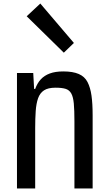

<svg xmlns="http://www.w3.org/2000/svg" viewBox="-20 -979 620 1086"><path d="M341 -681 131 -887 208 -959 398 -736ZM76 87V-566H168L173 -476H179Q191 -509 211 -530.5Q231 -552 262 -563.5Q293 -575 338 -575Q392 -575 425.5 -560.5Q459 -546 475 -515Q491 -484 497.5 -438.5Q504 -393 504 -327V87H401V-292Q401 -356 397.5 -393.5Q394 -431 383 -450.5Q372 -470 351 -476.5Q330 -483 294 -483Q252 -483 229 -468Q206 -453 195.5 -423.5Q185 -394 182 -351Q179 -308 179 -254V87Z"/></svg>

Font: Farlight84_Sys_V01
Style: Regular
Weight: 400
Designer: Ryoko NISHIZUKA  (kana, bopomofo & ideographs); Paul D. Hunt (Latin, Greek & Cyrillic); Sandoll Communications , Soo-you
Foundry: Adobe
Version: Version 2.004;October 29, 2024;FontCreator 14.0.0.2814 64-bi